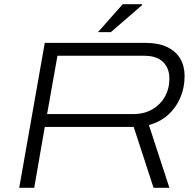

<svg xmlns="http://www.w3.org/2000/svg" viewBox="-20 -889 927 909"><path d="M71 0 192 -686H670Q731 -686 772 -666Q813 -646 833.5 -611Q854 -576 854 -529Q854 -473 833 -425Q812 -377 774.5 -344Q737 -311 685 -297L782 0H707L613 -288H192L142 0ZM203 -349H612Q662 -349 700.5 -371Q739 -393 760.5 -431Q782 -469 782 -517Q782 -566 752 -595.5Q722 -625 662 -625H252ZM444 -737 561 -869H652L654 -866L505 -737Z"/></svg>

Font: Archivo Expanded ExtraLight
Style: Italic
Weight: 250
Width: 7
Italic angle: -10°
Designer: Hector Gatti
Foundry: Omnibus-Type
Version: Version 2.001